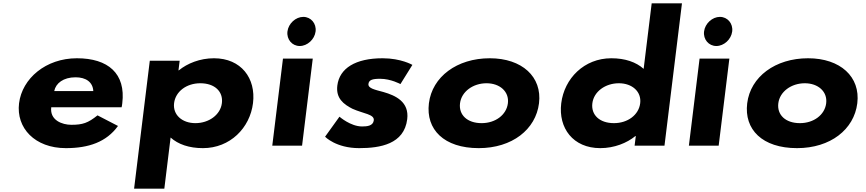

<svg xmlns="http://www.w3.org/2000/svg" viewBox="-20 -880 5232 1160"><path d="M714.8 -232C716.5 -238 717.9 -249 718.7 -256C740.8 -436 633.1 -528 444.6 -528C257 -528 113.6 -406 95.1 -256C76.9 -107 190.3 15 377.9 15C515.8 15 623 -22 692.9 -119L569.2 -183C511.5 -137 479.9 -126 410.9 -126C356.5 -126 279.9 -153 289.6 -232ZM307.7 -330C317.1 -377 362.7 -413 436.5 -413C499.4 -413 540.6 -384 543.7 -330Z M1508.6 -257C1527 -407 1436.9 -528 1272.8 -528C1188.1 -528 1111.7 -497 1060.5 -455H1058.3L1065.5 -513H885L790.1 260H972.8L1010.7 -49C1056.5 -8 1122.6 15 1206.1 15C1370.2 15 1490.2 -107 1508.6 -257ZM1320.6 -257C1311.9 -186 1241.6 -136 1160.5 -136C1080.7 -136 1023.1 -186 1031.8 -257C1040.4 -327 1106.6 -377 1190.1 -377C1277.2 -377 1329.2 -327 1320.6 -257Z M1625 0H1805L1869.6 -526H1689.6ZM1716.7 -690C1710.8 -642 1744.9 -602 1790.9 -602C1836.9 -602 1880.8 -642 1886.7 -690C1892.6 -738 1858.5 -778 1812.5 -778C1766.5 -778 1722.6 -738 1716.7 -690Z M2291.6 -528C2128.3 -528 2030.9 -468 2018 -363C2008.5 -286 2056.1 -250 2109 -223C2175.5 -193 2242.9 -190 2238.3 -153C2234.1 -119 2197.5 -116 2167.2 -116C2098.3 -116 2030.9 -175 2030.9 -175L1944 -54C1944 -54 2009.6 15 2149.9 15C2277 15 2421.7 -9 2440.3 -160C2453.1 -265 2369.8 -303 2296.8 -324C2245.3 -338 2202.7 -346 2206 -373C2209 -397 2229.2 -404 2276.4 -404C2341.7 -404 2399.3 -372 2399.3 -372L2471.5 -488C2471.5 -488 2403.4 -528 2291.6 -528Z M2571.3 -256C2551.9 -98 2662.1 15 2872.5 15C3074.3 15 3217.1 -98 3236.5 -256C3256.2 -416 3133.9 -528 2939.1 -528C2740.7 -528 2591 -416 2571.3 -256ZM2759.3 -256C2768.1 -327 2838.3 -377 2919.4 -377C2999.3 -377 3057.2 -327 3048.5 -256C3039.9 -186 2973.3 -136 2889.8 -136C2802.7 -136 2750.7 -186 2759.3 -256Z M3370.8 -256C3352.4 -106 3442.5 15 3606.6 15C3691.3 15 3767.7 -16 3818.8 -58H3821.3L3814.1 0H3994.6L4100.2 -860H3917.3L3868.7 -464C3822.9 -505 3756.8 -528 3673.3 -528C3509.2 -528 3389.2 -406 3370.8 -256ZM3558.8 -256C3567.5 -327 3637.8 -377 3718.9 -377C3798.7 -377 3856.5 -327 3847.8 -256C3839.2 -186 3772.8 -136 3689.3 -136C3602.1 -136 3550.2 -186 3558.8 -256Z M4142 0H4322L4386.6 -526H4206.6ZM4233.7 -690C4227.8 -642 4261.9 -602 4307.9 -602C4353.9 -602 4397.8 -642 4403.7 -690C4409.6 -738 4375.5 -778 4329.5 -778C4283.5 -778 4239.6 -738 4233.7 -690Z M4494.3 -256C4474.9 -98 4585.1 15 4795.5 15C4997.3 15 5140.1 -98 5159.5 -256C5179.2 -416 5056.9 -528 4862.1 -528C4663.7 -528 4514 -416 4494.3 -256ZM4682.3 -256C4691.1 -327 4761.3 -377 4842.4 -377C4922.3 -377 4980.2 -327 4971.5 -256C4962.9 -186 4896.3 -136 4812.8 -136C4725.7 -136 4673.7 -186 4682.3 -256Z"/></svg>

Font: Hussar
Style: BdSuprExtOblOne
Weight: 700
Foundry: Cannot Into Space Fonts
Version: Version 2.00